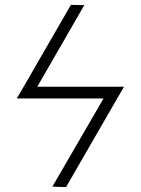

<svg xmlns="http://www.w3.org/2000/svg" viewBox="-20 -691 577 788"><path d="M461 -287 489 -335H133L326 -670L271 -671L77 -335L49 -287H405L195 75L251 77Z"/></svg>

Font: Libertinus Serif Display
Style: Regular
Weight: 400
Designer: Philipp H. Poll
Foundry: Khaled Hosny
Version: Version 6.1